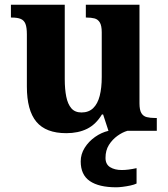

<svg xmlns="http://www.w3.org/2000/svg" viewBox="-20 -556 712 816"><path d="M261.8 10Q175 10 134.6 -38.5Q94.2 -87 94.2 -188.2V-410Q94.2 -439.4 88.2 -454.5Q82.2 -469.6 68.3 -475.5Q54.4 -481.4 30 -481.4H26.4V-536H255.2V-219.6Q255.2 -177.2 261.6 -145.3Q268 -113.4 283.3 -95.7Q298.6 -78 326.4 -78Q356.8 -78 375.9 -96.3Q395 -114.6 403.7 -148.5Q412.4 -182.4 412.4 -228.6V-418.6Q412.4 -447.2 404.1 -460.7Q395.8 -474.2 381.4 -477.8Q367 -481.4 348.4 -481.4H344.8V-536H572.8V-117Q572.8 -88.6 580.9 -75.2Q589 -61.8 604 -58.2Q619 -54.6 637.6 -54.6H646.4V0H441L418.2 -69.6H413.2Q387.6 -27.2 350.2 -8.6Q312.8 10 261.8 10ZM474.2 240Q400.4 240 361.7 213.5Q323 187 323 130Q323 99 340 72Q357 45 384 26Q411 7 441 0H521.4Q500.4 6 478.9 21.5Q457.4 37 442.9 60Q428.4 83 428.4 115Q428.4 142.2 447.9 154.4Q467.4 166.6 497.4 166.6Q511.4 166.6 526.9 164.6Q542.4 162.6 560.4 158.6V224Q550.4 229 533.9 232.5Q517.4 236 501.1 238Q484.8 240 474.2 240Z"/></svg>

Font: Noto Serif Hentaigana ExtraLight
Style: Regular
Weight: 200
Designer: Kazuhiro Yamada
Foundry: nipponia
Version: Version 1.000